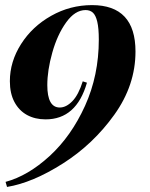

<svg xmlns="http://www.w3.org/2000/svg" viewBox="-20 -551 594 759"><path d="M515.6 -347.2Q515.6 -214.4 432.1 -97.7Q348.6 19 228.8 95.2Q108.9 171.4 7.8 188L2 168Q90.8 144 176.3 65.7Q261.7 -12.7 316.2 -132.8Q370.6 -252.9 370.6 -394.5Q370.6 -439.5 364.5 -465.1Q358.4 -490.7 347.2 -501Q335.9 -511.2 318.4 -511.2Q276.4 -511.2 241.5 -462.4Q206.5 -413.6 186.8 -343.3Q167 -272.9 167 -214.4Q167 -126 216.3 -126Q241.7 -126 266.1 -151.1Q290.5 -176.3 307.1 -229.5L323.7 -224.1Q282.2 -79.1 160.2 -79.1Q118.7 -79.1 86.9 -96.4Q55.2 -113.8 37.1 -147.7Q19 -181.6 19 -230Q19 -307.1 63.2 -376.7Q107.4 -446.3 182.4 -488.5Q257.3 -530.8 343.8 -530.8Q515.6 -530.8 515.6 -347.2Z"/></svg>

Font: TypoPRO Playfair Display SC
Style: Bold Italic
Weight: 700
Italic angle: -14.9847°
Designer: Claus Eggers Sørensen
Foundry: Claus Eggers Sørensen
Version: Version 1.004;PS 001.004;hotconv 1.0.70;makeotf.lib2.5.58329